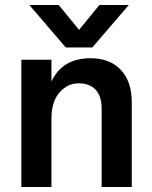

<svg xmlns="http://www.w3.org/2000/svg" viewBox="-20 -745 605 765"><path d="M348 -556H242L97 -725H214L295 -626L376 -725H493ZM505 0H385V-312Q385 -362 361 -387.5Q337 -413 293 -413Q249 -413 217 -376.5Q185 -340 185 -272V0H65V-507H185V-420Q228 -513 341 -513Q417 -513 461 -467Q505 -421 505 -337Z"/></svg>

Font: Hind Colombo SemiBold
Style: Regular
Weight: 600
Designer: Jyotish Sonowal, Aditi Pimprikar
Foundry: Indian Type Foundry
Version: Version 1.000;PS 1.0;hotconv 1.0.86;makeotf.lib2.5.63406; tt